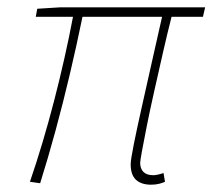

<svg xmlns="http://www.w3.org/2000/svg" viewBox="-20 -498 582 526"><path d="M394 8Q367 8 352.5 -5.5Q338 -19 338 -48Q338 -60 346.5 -102.5Q355 -145 368.5 -205Q382 -265 396.5 -330Q411 -395 424 -452H206Q190 -374 171.5 -295.5Q153 -217 132.5 -141.5Q112 -66 90 4L62 0Q98 -105 128.5 -223Q159 -341 180 -452H78L82 -474L146 -478H542L536 -452H450Q438 -405 426 -352Q414 -299 402.5 -248Q391 -197 382.5 -154.5Q374 -112 369 -84.5Q364 -57 364 -52Q364 -36 373 -27Q382 -18 400 -18Q405 -18 412 -19.5Q419 -21 428 -24L432 0Q426 3 416 5.5Q406 8 394 8Z"/></svg>

Font: Source Sans 3 ExtraLight
Style: Italic
Weight: 250
Italic angle: -11°
Designer: Paul D. Hunt
Foundry: Adobe
Version: Version 3.046;hotconv 1.0.118;makeotfexe 2.5.65603